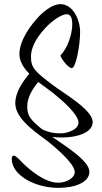

<svg xmlns="http://www.w3.org/2000/svg" viewBox="-20 -783 492 930"><path d="M263 127C342 127 413 101 413 49C413 -6 289 -80 233 -120C248 -118 264 -117 280 -117C355 -117 429 -141 429 -192C429 -251 290 -330 237 -370C147 -438 130 -455 130 -509C130 -541 145 -589 200 -648C226 -676 274 -714 303 -714C321 -714 330 -698 330 -666C330 -642 325 -616 315 -587C305 -558 291 -534 274 -516C273 -515 273 -515 273 -514C273 -503 310 -453 328 -453C347 -453 368 -562 368 -628C368 -691 331 -763 273 -763C240 -763 201 -737 169 -704C131 -664 74 -589 74 -521C74 -486 94 -454 122 -426C89 -387 54 -335 54 -283C54 -201 171 -131 221 -91C261 -57 342 11 342 51C342 79 302 102 262 102C196 102 119 39 70 -14C60 -24 52 -29 47 -29C40 -29 37 -24 37 -13C37 65 148 127 263 127ZM271 -137C240 -137 212 -143 185 -156C125 -204 112 -224 112 -268C112 -299 125 -337 165 -386C193 -365 220 -346 239 -331C279 -299 360 -229 360 -190C360 -175 351 -162 332 -152C313 -142 293 -137 271 -137Z"/></svg>

Font: Comforter
Style: Regular
Weight: 400
Designer: Robert E. Leuschke
Foundry: Robert E. Leuschke
Version: Version 1.013; ttfautohint (v1.8.3)